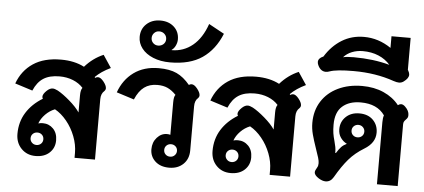

<svg xmlns="http://www.w3.org/2000/svg" viewBox="-58 -1058 2646 1198"><g transform="rotate(5 1265.5 -459.0)"><path d="M546 -514Q563 -514 582 -490Q601 -466 601 -449Q601 -439 593 -431Q572 -413 572 -378V0H444V-31Q444 -82 424 -134Q404 -186 370 -227.5Q336 -269 296 -291Q263 -278 237 -251.5Q211 -225 200 -194Q212 -198 228 -198Q267 -198 293.5 -171Q320 -144 320 -98Q320 -51 287.5 -20.5Q255 10 200 10Q146 10 111 -26Q76 -62 76 -118Q76 -193 112.5 -251.5Q149 -310 215 -350Q211 -355 211 -363Q211 -379 234 -401Q253 -419 271 -419Q283 -419 303 -409Q336 -391 379 -354Q422 -317 444 -284V-391Q444 -425 455 -439Q430 -467 391.5 -482.5Q353 -498 307 -498Q245 -498 206.5 -473.5Q168 -449 145 -395L35 -430Q65 -512 133 -557.5Q201 -603 307 -603Q392 -603 453 -571Q503 -628 569 -656L621 -578Q562 -550 525 -513L529 -508Q537 -514 546 -514ZM200 -137Q183 -137 171.5 -126Q160 -115 160 -98Q160 -82 171.5 -70.5Q183 -59 200 -59Q217 -59 228.5 -70Q240 -81 240 -98Q240 -115 228.5 -126Q217 -137 200 -137Z M917 -95Q917 -139 943.5 -168.5Q970 -198 1006 -198Q1018 -198 1027 -195V-398Q1027 -434 1037 -446Q1011 -473 984 -485.5Q957 -498 919 -498Q871 -498 837.5 -473.5Q804 -449 781 -395L671 -430Q700 -511 763.5 -557Q827 -603 919 -603Q988 -603 1032 -582.5Q1076 -562 1115 -515Q1123 -521 1132 -521Q1149 -521 1168 -497Q1187 -473 1187 -456Q1187 -446 1179 -438Q1159 -421 1159 -385V-109Q1159 -55 1125 -22.5Q1091 10 1037 10Q982 10 949.5 -20Q917 -50 917 -95ZM1077 -98Q1077 -115 1065.5 -126Q1054 -137 1037 -137Q1020 -137 1008.5 -126Q997 -115 997 -98Q997 -81 1008.5 -70Q1020 -59 1037 -59Q1054 -59 1065.5 -70.5Q1077 -82 1077 -98Z M783 -787Q783 -837 817 -868.5Q851 -900 904 -900Q956 -900 989 -870Q1022 -840 1022 -792Q1022 -773 1013 -753.5Q1004 -734 989 -724V-722Q1063 -722 1120 -768.5Q1177 -815 1208 -905L1305 -852Q1264 -751 1187 -698Q1110 -645 985 -645Q925 -645 879 -664Q833 -683 808 -715.5Q783 -748 783 -787ZM949 -787Q949 -806 935.5 -819Q922 -832 902 -832Q884 -832 871 -819Q858 -806 858 -787Q858 -768 871 -755.5Q884 -743 902 -743Q922 -743 935.5 -755.5Q949 -768 949 -787Z M1768 -514Q1785 -514 1804 -490Q1823 -466 1823 -449Q1823 -439 1815 -431Q1794 -413 1794 -378V0H1666V-31Q1666 -82 1646 -134Q1626 -186 1592 -227.5Q1558 -269 1518 -291Q1485 -278 1459 -251.5Q1433 -225 1422 -194Q1434 -198 1450 -198Q1489 -198 1515.5 -171Q1542 -144 1542 -98Q1542 -51 1509.5 -20.5Q1477 10 1422 10Q1368 10 1333 -26Q1298 -62 1298 -118Q1298 -193 1334.5 -251.5Q1371 -310 1437 -350Q1433 -355 1433 -363Q1433 -379 1456 -401Q1475 -419 1493 -419Q1505 -419 1525 -409Q1558 -391 1601 -354Q1644 -317 1666 -284V-391Q1666 -425 1677 -439Q1652 -467 1613.5 -482.5Q1575 -498 1529 -498Q1467 -498 1428.5 -473.5Q1390 -449 1367 -395L1257 -430Q1287 -512 1355 -557.5Q1423 -603 1529 -603Q1614 -603 1675 -571Q1725 -628 1791 -656L1843 -578Q1784 -550 1747 -513L1751 -508Q1759 -514 1768 -514ZM1422 -137Q1405 -137 1393.5 -126Q1382 -115 1382 -98Q1382 -82 1393.5 -70.5Q1405 -59 1422 -59Q1439 -59 1450.5 -70Q1462 -81 1462 -98Q1462 -115 1450.5 -126Q1439 -137 1422 -137Z M2338 -389Q2338 -416 2344 -432Q2297 -500 2193 -500Q2121 -500 2078.5 -462.5Q2036 -425 2036 -347Q2036 -315 2039.5 -293Q2043 -271 2050 -247Q2056 -224 2059 -209Q2062 -194 2062 -172H2066Q2082 -198 2095 -211.5Q2108 -225 2129 -235Q2106 -246 2090 -268.5Q2074 -291 2074 -322Q2074 -369 2106.5 -400Q2139 -431 2191 -431Q2245 -431 2276.5 -399.5Q2308 -368 2308 -320Q2308 -256 2240 -215Q2184 -181 2145.5 -136.5Q2107 -92 2066 -21Q2048 10 2017 10Q1997 10 1973 -5Q1945 -23 1945 -41Q1945 -48 1949 -56Q1953 -64 1958 -73Q1964 -82 1964 -99Q1964 -113 1958 -133Q1952 -153 1940 -187Q1922 -239 1912.5 -275Q1903 -311 1903 -347Q1903 -424 1940 -482Q1977 -540 2043 -571.5Q2109 -603 2193 -603Q2269 -603 2328.5 -576.5Q2388 -550 2425 -503Q2436 -511 2445 -511Q2458 -511 2471 -498Q2496 -474 2496 -447Q2496 -436 2492.5 -430Q2489 -424 2482 -417Q2475 -410 2471.5 -403.5Q2468 -397 2468 -386V0H2338ZM2231 -320Q2231 -336 2219.5 -347.5Q2208 -359 2191 -359Q2174 -359 2162.5 -348Q2151 -337 2151 -320Q2151 -303 2162.5 -292Q2174 -281 2191 -281Q2208 -281 2219.5 -292Q2231 -303 2231 -320Z M2479 -698Q2479 -676 2449 -654Q2436 -644 2419 -644Q2406 -644 2385 -651Q2271 -691 2132 -691Q2025 -691 1983 -676Q1970 -671 1959 -671Q1928 -671 1911 -704Q1904 -717 1904 -728Q1904 -752 1936 -765Q1978 -833 2039.5 -871Q2101 -909 2178 -909Q2269 -909 2348 -855V-928H2468V-728L2471 -723Q2479 -709 2479 -698ZM2350 -749Q2321 -783 2277 -801.5Q2233 -820 2178 -820Q2142 -820 2110.5 -807.5Q2079 -795 2058 -771Q2078 -777 2125 -777Q2249 -777 2350 -749Z"/></g></svg>

Font: Niramit
Style: Bold
Weight: 700
Designer: Katatrad Aksorn Co.,Ltd.
Foundry: Cadson Demak Co.,Ltd.
Version: Version 1.001; ttfautohint (v1.6)